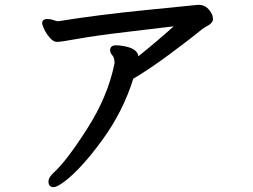

<svg xmlns="http://www.w3.org/2000/svg" viewBox="-20 -712 1040 788"><path d="M153 -616Q153 -634 174 -634Q188 -634 200 -629.5Q212 -625 217 -625H220Q381 -651 576.5 -670.5Q772 -690 781 -691Q790 -692 791 -692H796Q828 -692 847 -659Q854 -647 854 -633Q854 -616 821 -600Q816 -598 787.5 -574.5Q759 -551 675.5 -489Q592 -427 527 -389Q485 -254 399.5 -137Q314 -20 246 32Q214 56 200 56Q179 56 179 33Q179 16 200 -3Q253 -51 338 -184Q423 -317 450 -452V-455Q450 -475 441 -485Q432 -495 432 -506Q432 -526 456 -526Q472 -526 492 -522Q544 -512 548 -481Q625 -543 693 -604Q628 -596 500.5 -581Q373 -566 301 -553Q229 -540 214 -540Q199 -540 184 -557.5Q169 -575 161 -593Q153 -611 153 -616Z"/></svg>

Font: LXGW ZhenKai
Style: Regular
Weight: 400
Designer: LXGW / Fontworks Inc.
Foundry: LXGW / Fontworks Inc.
Version: Version 0.800;June 8, 2025